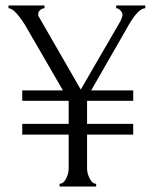

<svg xmlns="http://www.w3.org/2000/svg" viewBox="-20 -679 569 699"><path d="M61 -312V-350H209L70 -590Q32 -649 11 -649V-659H142V-649Q135 -649 127 -643Q119 -637 119 -627Q119 -620 122 -617L274 -353L419 -603Q426 -618 426 -625Q425 -634 419.5 -640Q414 -646 410 -647.5Q406 -649 403 -649V-659H509V-649Q485 -649 452 -594L312 -350H465V-312H297V-228H465V-189H297V-65Q297 -48 306.5 -29Q316 -10 330 -10V0H197V-10Q211 -10 220.5 -28.5Q230 -47 230 -65V-189H61V-228H230V-312Z"/></svg>

Font: Forum
Style: Regular
Weight: 400
Designer: Denis Masharov
Foundry: Denis Masharov
Version: Version 1.000